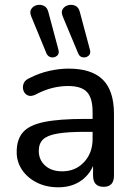

<svg xmlns="http://www.w3.org/2000/svg" viewBox="-20 -788 575 817"><path d="M313 -560 247 -718Q239 -737 247 -749.5Q255 -762 270.5 -766Q286 -770 300.5 -763.5Q315 -757 320 -736L363 -575Q367 -559 356.5 -550.5Q346 -542 332.5 -544Q319 -546 313 -560ZM178 -560 113 -718Q105 -737 113 -749.5Q121 -762 136 -766Q151 -770 166 -763.5Q181 -757 186 -736L229 -575Q233 -559 222.5 -550.5Q212 -542 198.5 -544Q185 -546 178 -560ZM228 9Q177 9 137 -11Q97 -31 74 -65Q51 -99 51 -141Q51 -195 78 -225.5Q105 -256 168.5 -269Q232 -282 341 -282H374V-312Q374 -371 350 -396.5Q326 -422 270 -422Q236 -422 202 -413.5Q168 -405 130 -385Q111 -376 97.5 -382.5Q84 -389 79.5 -403.5Q75 -418 80.5 -432.5Q86 -447 104 -455Q147 -477 190 -486.5Q233 -496 272 -496Q370 -496 417.5 -449Q465 -402 465 -303V-41Q465 7 421 7Q376 7 376 -41V-82Q358 -40 319.5 -15.5Q281 9 228 9ZM374 -227H342Q267 -227 224 -219.5Q181 -212 163 -194.5Q145 -177 145 -146Q145 -108 172 -83.5Q199 -59 245 -59Q301 -59 337.5 -98Q374 -137 374 -197Z"/></svg>

Font: Chiron GoRound TC
Style: Regular
Weight: 400
Designer: Ryoko NISHIZUKA 西塚涼子 (kana, bopomofo & ideographs); Paul D. Hunt (Latin, Greek & Cyrillic); Sandoll Communications 산돌커뮤니
Foundry: Adobe
Version: Version 1.000;hotconv 1.1.1;makeotfexe 2.6.0